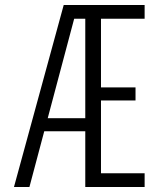

<svg xmlns="http://www.w3.org/2000/svg" viewBox="-20 -750 660 770"><path d="M322 0V-730H385V0ZM560 0H364.5V-55H560ZM523.5 -347H364.5V-399.5H523.5ZM364.5 -675V-730H560V-675ZM277.5 -675 98 0H36L235.5 -730H342V-675ZM138 -276H364.5V-223.5H138Z"/></svg>

Font: Monaspace Neon Var
Style: Regular
Weight: 400
Designer: Riley Cran and the Lettermatic Team
Version: Version 1.000 (Monaspace Neon Var)